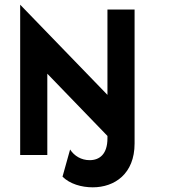

<svg xmlns="http://www.w3.org/2000/svg" viewBox="-20 -666 728 825"><path d="M378.5 138.9C472.2 138.9 558.3 81.2 558.3 -49.3V-625H441.7V-258.3L66.7 -645.8V0H183.3V-349.3L441.7 -81.9V-71.5C441.7 -4.2 408.3 22.2 365.3 22.2C329.2 22.2 299.3 4.2 281.2 -23.6L248.6 93.1C279.9 124.3 329.9 138.9 378.5 138.9Z"/></svg>

Font: Afacad
Style: Bold
Weight: 700
Designer: Kristian Moeller
Foundry: Dicotype
Version: Version 1.000